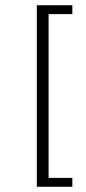

<svg xmlns="http://www.w3.org/2000/svg" viewBox="-20 -603 328 735"><path d="M121 112V-583H257V-549H166V78H257V112Z"/></svg>

Font: Rokkitt ExtraLight
Style: Regular
Weight: 250
Version: Version 3.103